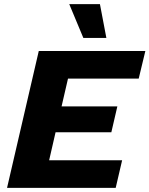

<svg xmlns="http://www.w3.org/2000/svg" viewBox="-20 -906 721 926"><path d="M462 -886 493 -723H382L314 -886ZM14 0 167 -660H681L649 -527H308L277 -393H546L517 -268H248L217 -133H569L538 0Z"/></svg>

Font: Elaine Sans
Style: Bold Italic
Weight: 700
Italic angle: -13°
Designer: Wei Huang
Foundry: Wei Huang
Version: Version 2.001;December 24, 2019;FontCreator 12.0.0.2547 64-b